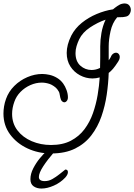

<svg xmlns="http://www.w3.org/2000/svg" viewBox="-22 -761 777 1111"><path d="M273 127Q200 127 137.5 98Q75 69 36.5 17Q-2 -35 -2 -104Q-2 -124 1.5 -145.5Q5 -167 13 -189Q28 -231 60.5 -263.5Q93 -296 136 -314.5Q179 -333 223 -333Q234 -333 244 -331.5Q254 -330 264 -328Q287 -323 308.5 -310Q330 -297 344 -277Q355 -262 363 -240Q371 -218 371 -198Q371 -185 364.5 -177Q358 -169 350 -169Q343 -169 336.5 -175.5Q330 -182 327 -196Q323 -213 322 -221Q321 -229 309 -245Q302 -254 289.5 -262.5Q277 -271 266 -275Q242 -283 220 -283Q186 -283 153.5 -268.5Q121 -254 96.5 -229Q72 -204 61 -172Q48 -136 48 -102Q48 -47 79 -6.5Q110 34 161.5 56Q213 78 273 78Q341 78 388.5 53Q436 28 467 -13.5Q498 -55 516 -106.5Q534 -158 543 -211.5Q552 -265 555 -313Q534 -307 513 -307Q475 -307 440.5 -325.5Q406 -344 385 -377Q364 -410 364 -455Q364 -478 370.5 -503Q377 -528 391 -556Q413 -598 451.5 -629Q490 -660 537.5 -680Q585 -700 632 -707Q641 -715 657 -726Q673 -737 684 -739Q688 -740 691.5 -740.5Q695 -741 698 -741Q717 -741 726 -729.5Q735 -718 735 -704Q735 -691 727 -678.5Q719 -666 702 -664L689 -662Q681 -661 672.5 -661.5Q664 -662 656 -661Q628 -628 617.5 -580Q607 -532 607 -493V-412Q611 -417 613.5 -421.5Q616 -426 619 -431Q621 -437 626 -444Q637 -456 649 -456Q660 -456 666.5 -446.5Q673 -437 670 -423Q669 -416 661.5 -404Q654 -392 645.5 -380.5Q637 -369 632 -363Q619 -348 607 -339Q605 -278 595.5 -213Q586 -148 565 -87.5Q544 -27 507 21.5Q470 70 413 98.5Q356 127 274 127ZM508 -356Q533 -356 557 -368Q558 -399 558 -430.5Q558 -462 558 -493Q558 -530 565 -570.5Q572 -611 589 -647Q544 -632 499.5 -602.5Q455 -573 436 -533Q427 -514 421 -494Q415 -474 415 -454Q415 -406 443 -381Q471 -356 508 -356ZM218 330Q191 330 172.5 317Q154 304 154 276Q154 245 170.5 213Q187 181 208.5 155Q230 129 243 118Q250 111 260.5 108Q271 105 280 105Q289 105 293.5 108Q298 111 293 117Q253 163 228 201.5Q203 240 203 263Q203 287 237 287Q260 287 281 275Q302 263 321.5 247.5Q341 232 356 220Q371 220 371 235Q371 249 356 266Q328 296 289.5 313Q251 330 218 330Z"/></svg>

Font: Twinkle Star
Style: Regular
Weight: 400
Designer: Robert E. Leuschke
Foundry: Robert E. Leuschke
Version: Version 2.010; ttfautohint (v1.8.3)